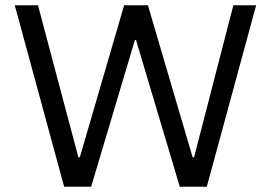

<svg xmlns="http://www.w3.org/2000/svg" viewBox="-20 -708 1027 728"><path d="M223.2 0 36 -688H124L277.2 -111.7H282.7L450.6 -688H540.8L710.4 -111.7H715.8L864.8 -688H951.2L764.1 0H661.7L495.6 -556.7H491.6L325.6 0Z"/></svg>

Font: Saira Thin
Style: Regular
Weight: 100
Designer: Hector Gatti with collaboration of the Omnibus-Type team
Foundry: Omnibus-Type
Version: Version 1.101